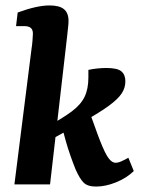

<svg xmlns="http://www.w3.org/2000/svg" viewBox="-20 -678 523 706"><path d="M33 0 96 -499Q98 -511 99.5 -529Q101 -547 101 -554Q101 -569 93 -575.5Q85 -582 69 -582H39L45 -632Q116 -658 162 -658Q199 -658 215.5 -644Q232 -630 232 -601Q232 -592 230.5 -579Q229 -566 227 -546L164 0ZM333 8Q302 8 287.5 -6.5Q273 -21 258 -55Q249 -77 239 -105.5Q229 -134 221.5 -161Q214 -188 209 -207L312 -258Q315 -251 322 -231Q329 -211 338 -186.5Q347 -162 356.5 -139.5Q366 -117 374 -104Q381 -93 387 -87.5Q393 -82 400 -80Q411 -78 425.5 -84.5Q440 -91 452 -98L472 -49Q445 -23 406.5 -7.5Q368 8 333 8ZM142 -151 151 -211Q210 -243 243.5 -268Q277 -293 291 -322Q305 -351 305 -393V-421Q323 -425 340.5 -426.5Q358 -428 371 -428Q412 -428 426.5 -415.5Q441 -403 441 -379Q441 -355 427.5 -334.5Q414 -314 381.5 -290Q349 -266 290.5 -233Q232 -200 142 -151Z"/></svg>

Font: Yrsa
Style: Italic
Weight: 400
Italic angle: -7.10001°
Designer: Anna Giedrys (Yrsa+Rasa design), David Brezina (Yrsa art-direction, Rasa art-direction, design)
Foundry: Rosetta Type Foundry
Version: Version 2.004